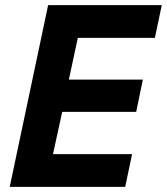

<svg xmlns="http://www.w3.org/2000/svg" viewBox="-20 -730 652 750"><path d="M18 0 168 -710H612L585 -582H284L249 -419H538L512 -293H223L187 -128H496L469 0Z"/></svg>

Font: Geist Mono
Style: Bold Italic
Weight: 700
Italic angle: -12°
Monospace: yes
Designer: Basement.studio, Andrés Briganti, Mateo Zaragoza
Foundry: Basement.studio, Vercel, Andrés Briganti, Guido Ferreyra, Mateo Zaragoza
Version: Version 1.500; ttfautohint (v1.8.4.7-5d5b)